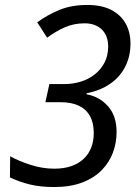

<svg xmlns="http://www.w3.org/2000/svg" viewBox="-20 -744 563 774"><path d="M198 10Q143 10 100 -0.5Q57 -11 20 -29L21 -114Q55 -95 103 -79.5Q151 -64 199 -64Q237 -64 266.5 -74Q296 -84 316.5 -103Q337 -122 347.5 -148.5Q358 -175 358 -208Q358 -249 342.5 -276.5Q327 -304 297.5 -318Q268 -332 224 -332H163L179 -405H238Q274 -405 306 -415Q338 -425 362.5 -444.5Q387 -464 401.5 -492Q416 -520 416 -556Q416 -601 390 -625.5Q364 -650 321 -650Q278 -650 241.5 -634Q205 -618 170 -592L130 -654Q171 -684 219.5 -704Q268 -724 332 -724Q389 -724 427.5 -704.5Q466 -685 486 -650Q506 -615 506 -568Q506 -517 485 -475.5Q464 -434 424.5 -406.5Q385 -379 329 -368V-364Q382 -354 416 -315Q450 -276 450 -212Q450 -169 435.5 -129.5Q421 -90 390.5 -58.5Q360 -27 312 -8.5Q264 10 198 10Z"/></svg>

Font: Noto Sans Display
Style: Italic
Weight: 400
Italic angle: -12°
Designer: Monotype Design Team
Foundry: Monotype Imaging Inc.
Version: Version 2.003